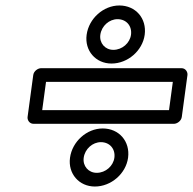

<svg xmlns="http://www.w3.org/2000/svg" viewBox="-20 -765 705 701"><path d="M409 -695C441.3 -695 462.6 -670.3 458.3 -638C454.2 -608.1 426.5 -583 393.8 -583C363.7 -583 342.2 -607.8 346.3 -638C350.7 -670.6 379.1 -695 409 -695ZM415.7 -745C357.6 -745 304.3 -697.4 296.3 -638C288.4 -580.2 329.2 -533 387.1 -533C446.4 -533 500.4 -579.9 508.3 -638C516.3 -697.7 475.4 -745 415.7 -745ZM148 -466H611L597.1 -363H134.1ZM129.8 -516C119 -516 103.4 -506.1 101.4 -491L80.7 -338C79.2 -327.3 87.2 -313 102.3 -313H615.3C626 -313 641.7 -322.9 643.7 -338L664.4 -491C665.8 -501.7 657.9 -516 642.8 -516ZM348.3 -246C380.6 -246 401.9 -221.3 397.6 -189C393.5 -159.1 365.8 -134 333.1 -134C303 -134 281.5 -158.8 285.6 -189C290 -221.6 318.4 -246 348.3 -246ZM355 -296C296.9 -296 243.6 -248.4 235.6 -189C227.7 -131.2 268.5 -84 326.4 -84C385.7 -84 439.7 -130.9 447.6 -189C455.6 -248.7 414.7 -296 355 -296Z"/></svg>

Font: Hussar Techniczny
Style: Bold 
Weight: 700
Foundry: Cannot Into Space Fonts
Version: Version 0.77